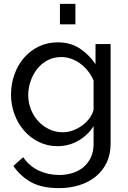

<svg xmlns="http://www.w3.org/2000/svg" viewBox="-20 -750 663 993"><path d="M278 6Q225 6 180.5 -16Q136 -38 104 -75Q72 -112 54.5 -160Q37 -208 37 -260Q37 -315 54.5 -364.5Q72 -414 104 -451Q136 -488 180.5 -509.5Q225 -531 279 -531Q345 -531 393 -499Q441 -467 474 -418V-522H552V-6Q552 50 531 92.5Q510 135 474 164Q438 193 389.5 208Q341 223 286 223Q197 223 141.5 192.5Q86 162 49 108L100 63Q131 109 180 132Q229 155 286 155Q322 155 354.5 145Q387 135 411 115Q435 95 449.5 65Q464 35 464 -6V-98Q449 -74 428.5 -54.5Q408 -35 384 -21.5Q360 -8 333 -1Q306 6 278 6ZM305 -66Q333 -66 359 -76Q385 -86 407 -102.5Q429 -119 444 -140Q459 -161 464 -183V-333Q453 -360 435.5 -382Q418 -404 396 -420.5Q374 -437 348.5 -446Q323 -455 297 -455Q257 -455 225.5 -438Q194 -421 172 -393Q150 -365 138 -329.5Q126 -294 126 -258Q126 -219 140 -184Q154 -149 178 -123Q202 -97 234.5 -81.5Q267 -66 305 -66ZM290 -624V-730H370V-624Z"/></svg>

Font: IngvarSans
Style: Regular
Weight: 500
Version: Version 3.000